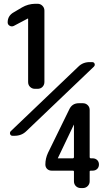

<svg xmlns="http://www.w3.org/2000/svg" viewBox="-20 -750 540 990"><path d="M361.3 60.5V-106.4L360.4 -107.4V-106.4L278.3 65.4V66.4H356.4Q361.3 65.4 361.3 60.5ZM458 66.4Q471.7 66.4 481 75.2Q490.2 84 490.2 98.1Q490.2 112.3 481 121.1Q471.7 129.9 458 129.9H447.3Q442.4 129.9 442.4 134.8V184.6Q442.4 199.2 432.1 209.5Q421.9 219.7 407.2 219.7H396.5Q381.8 219.7 371.6 210Q361.3 200.2 361.3 184.6V134.8Q361.3 129.9 356.4 129.9H246.1Q232.4 129.9 223.1 121.1Q213.9 112.3 213.9 97.7Q213.9 67.4 227.5 38.1L336.9 -185.5Q351.6 -217.8 386.7 -217.8H407.2Q421.9 -217.8 432.1 -208Q442.4 -198.2 442.4 -182.6V60.5Q442.4 65.4 447.3 66.4ZM455.1 -429.7Q464.8 -429.7 467.8 -421.4Q470.7 -413.1 463.9 -406.2L116.2 -74.2Q91.8 -49.8 54.7 -49.8H44.9Q35.2 -49.8 32.2 -58.6Q29.3 -67.4 36.1 -74.2L383.8 -406.2Q408.2 -430.7 445.3 -429.7ZM50.8 -616.2Q40 -611.3 29.8 -617.2Q19.5 -623 19.5 -634.8Q19.5 -668.9 50.8 -686.5L93.8 -711.9Q124 -729.5 160.2 -730.5H173.8Q188.5 -730.5 198.7 -720.2Q209 -710 209 -695.3V-327.1Q209 -312.5 199.2 -302.2Q189.5 -292 173.8 -292H160.2Q145.5 -292 135.3 -301.8Q125 -311.5 125 -327.1V-653.3L124 -654.3H123Z"/></svg>

Font: Rounded-L Mgen+ 1mn bold
Style: Bold
Weight: 700
Designer: [Source Han Sans]
Ryoko NISHIZUKA  (kana & ideographs); Paul D. Hunt (Latin, Greek & Cyrillic); Wenlong ZHANG  (bopomofo
Version: Version 1.059.20150602